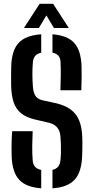

<svg xmlns="http://www.w3.org/2000/svg" viewBox="-20 -989 494 1016"><path d="M198.1 7.5Q118 1.6 81.4 -37.9Q44.8 -77.5 41.7 -161.1Q41.2 -183.3 41.1 -205.4Q40.9 -227.4 41.7 -249.7Q42.5 -272 44.4 -294.6H152.9Q150.9 -254.3 150.5 -216.1Q150.1 -177.9 152.9 -142.1Q154.2 -119.7 165 -107.1Q175.8 -94.5 198.1 -89.8ZM257.6 7.5V-90.1Q277.9 -95 288 -107.5Q298 -120 300 -142.1Q302 -161.5 302.5 -182.5Q303.1 -203.4 302.3 -224.3Q301.6 -245.3 300 -264.6Q298.4 -295.3 283 -314Q267.5 -332.7 238.5 -339.6L164.6 -356.8Q117.9 -367.9 91 -390.2Q64 -412.4 52.2 -447.8Q40.5 -483.1 39 -533.1Q38.5 -560.2 38.7 -586.5Q38.9 -612.8 39.4 -640.1Q42.3 -723.2 79.4 -762.7Q116.4 -802.1 198.1 -807.5V-710.2Q176.8 -705.5 166.3 -693.2Q155.8 -680.8 153.9 -658.6Q151.3 -626.7 151.4 -596Q151.5 -565.2 153.9 -533.1Q155.8 -501.5 166.9 -483Q178.1 -464.5 204.5 -458.4L271.3 -443.9Q322.8 -432.6 353.8 -409.7Q384.8 -386.8 399.2 -350.8Q413.5 -314.9 415.3 -264.6Q416 -248.4 416 -230.5Q416 -212.7 415.6 -194.9Q415.2 -177.1 414.5 -161.1Q411.2 -77.5 374.5 -37.7Q337.8 2.1 257.6 7.5ZM299.7 -511.4Q301.2 -551.5 301.6 -587.5Q302 -623.5 300.5 -658.6Q299.8 -680.9 289.4 -693.5Q279.1 -706.1 257.6 -710.4V-807.5Q336.3 -801.6 372.4 -762.3Q408.4 -723 411.5 -639.7Q412.5 -613.2 412 -579.1Q411.4 -545 410.2 -511.4ZM106.6 -840.8 189.5 -968.8H261.2L344.1 -840.8H265.4L225.5 -907.5L185.6 -840.8Z"/></svg>

Font: Big Shoulders Stencil Text Thin
Style: Regular
Weight: 100
Designer: Patric King
Foundry: XO Type Co
Version: Version 2.001